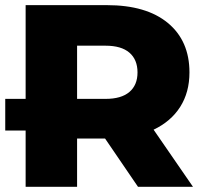

<svg xmlns="http://www.w3.org/2000/svg" viewBox="-29 -720 789 740"><path d="M69.8 0V-216.8H-8.8V-338.9H69.8V-700.2H382.8Q535.2 -700.2 618.2 -631.3Q701.2 -562.5 701.2 -440.9Q701.2 -364.3 665.5 -308.1Q629.9 -252 563 -220.2L714.8 0H502.9L376 -186H268.1V0ZM377.9 -338.9Q438.5 -338.9 469.7 -365.5Q501 -392.1 501 -440.9Q501 -490.2 469.7 -517.1Q438.5 -543.9 377.9 -543.9H268.1V-338.9Z"/></svg>

Font: Montserrat ExtraBold
Style: Regular
Weight: 800
Designer: Julieta Ulanovsky
Foundry: Julieta Ulanovsky
Version: Version 9.000